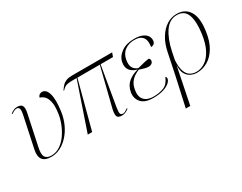

<svg xmlns="http://www.w3.org/2000/svg" viewBox="-89 -1025 2194 1743"><g transform="rotate(-30 1008.0 -153.0)"><path d="M188 10Q57 10 86 -126L154 -447Q164 -495 157 -511.5Q150 -528 131 -528Q122 -528 109 -523.5Q96 -519 75 -503L71 -510Q107 -539 142 -539Q182 -539 194 -516.5Q206 -494 196 -447L128 -126Q112 -53 131 -26.5Q150 0 192 0Q244 0 286 -28.5Q328 -57 359.5 -102.5Q391 -148 411 -200Q431 -252 437 -298Q448 -372 438.5 -416.5Q429 -461 408 -482Q387 -503 362 -509Q367 -528 380 -536Q393 -544 405 -544Q449 -544 467 -482Q485 -420 468 -301Q459 -237 434 -181Q409 -125 371 -82Q333 -39 286.5 -14.5Q240 10 188 10Z M573 0 742 -495H700Q667 -495 648 -491.5Q629 -488 615.5 -479Q602 -470 587 -454L582 -457Q599 -482 615.5 -499.5Q632 -517 656 -526.5Q680 -536 721 -536H1138L1123 -495H993L923 -84Q915 -36 920.5 -20.5Q926 -5 946 -5Q958 -5 972 -12.5Q986 -20 999 -30L1003 -23Q965 6 930 6Q884 6 879 -23.5Q874 -53 886 -98L985 -495H750L619 0Z M1257 10Q1168 10 1131 -33.5Q1094 -77 1104 -137Q1116 -202 1159 -236.5Q1202 -271 1259 -285V-286Q1209 -299 1186 -331Q1163 -363 1172 -411Q1182 -467 1235 -505Q1288 -543 1370 -543Q1426 -543 1459.5 -527Q1493 -511 1505.5 -486.5Q1518 -462 1513 -436Q1510 -418 1497.5 -409.5Q1485 -401 1468 -401Q1475 -439 1468.5 -468.5Q1462 -498 1438 -515.5Q1414 -533 1366 -533Q1309 -533 1267 -502.5Q1225 -472 1215 -412Q1198 -319 1273 -293Q1315 -304 1344 -311Q1373 -318 1398 -320Q1405 -313 1407.5 -306Q1410 -299 1408 -289Q1405 -274 1391.5 -265.5Q1378 -257 1365 -257Q1342 -257 1322 -262.5Q1302 -268 1269 -279Q1243 -269 1218 -252.5Q1193 -236 1174 -209Q1155 -182 1148 -141Q1138 -90 1152 -59Q1166 -28 1195.5 -14Q1225 0 1264 0Q1327 0 1373 -19Q1419 -38 1445 -102Q1457 -93 1454 -76Q1451 -57 1428 -37Q1405 -17 1362 -3.5Q1319 10 1257 10Z M1462 240 1529 -63 1575 -285Q1591 -366 1627 -424.5Q1663 -483 1712 -514.5Q1761 -546 1817 -546Q1906 -546 1948 -478Q1990 -410 1971 -279Q1958 -180 1919.5 -116Q1881 -52 1827.5 -21Q1774 10 1714 10Q1684 10 1653.5 -3.5Q1623 -17 1603.5 -49.5Q1584 -82 1587 -141H1586L1509 240ZM1715 0Q1763 0 1806.5 -29Q1850 -58 1882 -119Q1914 -180 1927 -275Q1944 -398 1918.5 -467Q1893 -536 1814 -536Q1738 -536 1687.5 -463Q1637 -390 1612 -269L1596 -189Q1592 -114 1607.5 -73Q1623 -32 1651.5 -16Q1680 0 1715 0Z"/></g></svg>

Font: Noto Serif Display ExtraLight
Style: Italic
Weight: 200
Italic angle: -12°
Designer: Monotype Design Team
Foundry: Monotype Imaging Inc.
Version: Version 2.009